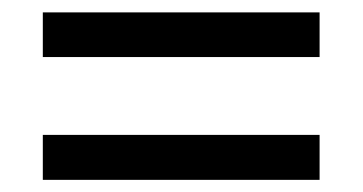

<svg xmlns="http://www.w3.org/2000/svg" viewBox="-20 -509 591 313"><path d="M49.8 -416V-488.8H501V-416ZM49.8 -215.8V-289.1H501V-215.8Z"/></svg>

Font: Noto Sans Cham
Style: Regular
Weight: 400
Designer: Danh Hong
Foundry: Danh Hong
Version: Version 1.02